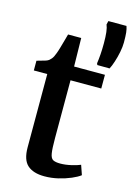

<svg xmlns="http://www.w3.org/2000/svg" viewBox="-124 -880 661 953"><g transform="rotate(15 206.0 -403.0)"><path d="M202.5 10Q145.5 10 115.5 -16.5Q85.5 -43 85.5 -107.5V-484H16.5V-534Q27 -537.5 39.2 -540.5Q51.5 -543.5 61.8 -547Q72 -550.5 77.5 -555Q83.5 -560 88 -565.5Q92.5 -571 96.2 -578.2Q100 -585.5 103.5 -595.5Q108.5 -608 114.2 -628Q120 -648 125.5 -668Q131 -688 134.5 -700.5H202L204.5 -554.5H363V-484H205V-187Q205 -133.5 209 -109Q213 -84.5 225.5 -78Q238 -71.5 262 -71.5Q289 -71.5 318.8 -78.5Q348.5 -85.5 364.5 -92.5L381.5 -43.5Q365.5 -31 336.8 -18.8Q308 -6.5 273 1.8Q238 10 202.5 10ZM377 -591 314 -591.5 310.5 -599.5Q313.5 -619 315.5 -645.8Q317.5 -672.5 317.5 -704.5Q317.5 -738.5 314.8 -761.5Q312 -784.5 306 -798L310.5 -816.5H403.5Q408.5 -803 410.5 -784.8Q412.5 -766.5 412.5 -733.5Q412.5 -711.5 407 -683.8Q401.5 -656 393.2 -630.8Q385 -605.5 377 -591Z"/></g></svg>

Font: Merriweather 20pt SemiBold
Style: Regular
Weight: 600
Version: Version 2.100